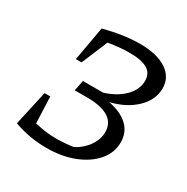

<svg xmlns="http://www.w3.org/2000/svg" viewBox="-153 -791 909 932"><g transform="rotate(30 301.5 -324.5)"><path d="M45 -24 88 -218H120L126 -70Q161 -62 188.5 -58.5Q216 -55 246 -55Q269 -55 295 -57Q321 -59 342 -62Q386 -85 412 -123Q438 -161 438 -201Q438 -298 290 -303H208L220 -362H333Q401 -383 441 -424Q481 -465 481 -513Q481 -555 448.5 -574.5Q416 -594 348 -594Q294 -594 230 -583L169 -437H137L171 -628Q281 -657 371 -657Q466 -657 519.5 -621.5Q573 -586 573 -524Q573 -460 520.5 -409Q468 -358 382 -337Q453 -323 490.5 -287Q528 -251 528 -196Q528 -137 488.5 -91Q449 -45 381.5 -18.5Q314 8 229 8Q132 8 45 -24Z"/></g></svg>

Font: Piazzolla
Style: Italic
Weight: 400
Italic angle: -11.3°
Designer: Juan Pablo del Peral
Foundry: Huerta Tipografica
Version: Version 1.330